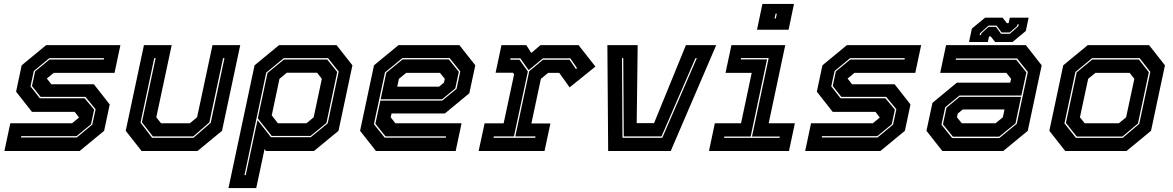

<svg xmlns="http://www.w3.org/2000/svg" viewBox="-20 -770 5980 979"><path d="M2.5 0 32.5 -141.5H347.5L384.5 -172L384 -169.5L361 -199.5H143L62 -302.5L90.5 -437L215.5 -540H594L564 -398.5H254L217 -368L217.5 -371L241.5 -340.5H458.5L539.5 -237.5L511 -103L386 0ZM87 -69H371.5L450.5 -134.5L467.5 -213L415.5 -276H187L143 -331.5L159 -406L232.5 -466.5H509L510.5 -473.5H231.5L152.5 -408L135.5 -329.5L183 -269H411.5L460 -211L444 -136.5L370.5 -76H88.5Z M702 0 621 -103 714 -540H855.5L777 -172L801 -141.5H948L985 -172L1063.5 -540H1205L1112 -103L987 0ZM755.5 -67.5H966.5L1054.5 -144L1124.5 -473.5H1117.5L1047.5 -146L965.5 -74.5H759.5L703.5 -146.5L773.5 -473.5H766.5L696.5 -144.5Z M1145 189 1278 -437 1403 -540H1696L1777 -437L1706 -103L1581 0H1336L1329 -10L1286.5 189ZM1226.5 123H1233L1293 -157.5L1361.5 -70.5H1564.5L1651 -141L1707 -405L1652.5 -473.5H1427L1337.5 -400ZM1397 -141.5H1542.5L1579.5 -172L1621 -368L1597 -399H1442L1405 -368L1365.5 -181.5ZM1365.5 -77 1294.5 -166.5 1344 -398 1428 -466.5H1648.5L1699.5 -403L1644.5 -143L1563.5 -77Z M2322.5 -540 2403.5 -437 2373 -294.5 2248.5 -191.5H1976.5L1972 -172L1996 -141.5H2333.5L2303.5 0H1897L1816 -103L1887 -437L2012 -540ZM2268.5 -467 2319.5 -404 2301.5 -319.5 2234.5 -264H1921L1949.5 -399L2033 -467ZM2272.5 -474H2032L1943 -401L1886.5 -137L1941.5 -68H2253L2254.5 -75H1945.5L1894 -139L1919.5 -257H2235L2308 -317L2327 -406ZM2223.5 -398.5H2051L2014 -368L2005.5 -328H2218.5L2244 -349L2248 -368Z M2420.5 0 2451 -141H2548L2601.5 -391.5L2595.5 -399H2507L2537 -540H2663.5L2689 -500L2736 -540H2930L3016 -430.5L2884.5 -324.5L2831.5 -398.5H2775L2738 -368L2689.5 -140.5H2786.5L2756.5 0ZM2496.5 -67.5H2709L2710.5 -74.5H2607.5L2678.5 -407L2749 -465.5H2884L2916.5 -418L2922.5 -422.5L2888 -472.5H2748.5L2675.5 -412.5L2633 -472.5H2583L2581.5 -465.5H2628.5L2671.5 -405.5L2600.5 -74.5H2498Z M3081 0 3077 -540H3231.5L3226.5 -142H3315L3477.5 -540H3632L3400 0ZM3154 -67.5H3357L3533 -473.5H3526L3353 -74.5H3160.5L3158 -473.5H3151.5Z M3840 -618.5 3867.5 -750H4028.5L4001 -618.5ZM3929.5 -676H3936L3941 -700H3934.5ZM3595 0 3625 -141.5H3758.5L3813 -398.5H3679.5L3709.5 -540H3984L3899.5 -141.5H4033L4003 0ZM3672 -67H3954.5L3956 -74H3814.5L3899.5 -474H3758.5L3757 -467H3891L3807.5 -74H3673.5Z M4085.5 0 4115.5 -141.5H4430.5L4467.5 -172L4467 -169.5L4444 -199.5H4226L4145 -302.5L4173.5 -437L4298.5 -540H4677L4647 -398.5H4337L4300 -368L4300.5 -371L4324.5 -340.5H4541.5L4622.5 -237.5L4594 -103L4469 0ZM4170 -69H4454.5L4533.5 -134.5L4550.5 -213L4498.5 -276H4270L4226 -331.5L4242 -406L4315.5 -466.5H4592L4593.5 -473.5H4314.5L4235.5 -408L4218.5 -329.5L4266 -269H4494.5L4543 -211L4527 -136.5L4453.5 -76H4171.5Z M4785 0 4704 -103 4734.5 -245.5 4859 -348.5H5131L5135.5 -368L5111.5 -398.5H4774L4804 -540H5210.5L5291.5 -437L5220.5 -103L5095.5 0ZM4839 -73 4788 -136 4806 -220.5 4873 -276H5186.5L5158 -141L5074.5 -73ZM4835 -66H5075.5L5164.5 -139L5221 -403L5166 -472H4854.5L4853 -465H5162L5213.5 -401L5188 -283H4872.5L4799.5 -223L4780.5 -134ZM4884 -141.5H5056.5L5093.5 -172L5102 -212H4889L4863.5 -191L4859.5 -172ZM4921 -556 4935.5 -624 5003 -680H5092L5114 -652H5123L5129 -680H5225L5210.5 -612L5143 -556H5054L5032 -584H5023L5017 -556ZM4975.5 -591H4982L4984 -600L5020.5 -633H5058.5L5084.5 -597.5H5128.5L5172.5 -636L5174.5 -646H5168L5166 -637L5128.5 -604.5H5087L5061.5 -639.5H5020.5L4977.5 -601Z M5411.5 0 5330.5 -103 5401.5 -437 5526.5 -540H5839L5920 -437L5849 -103L5724 0ZM5466 -67H5704.5L5789 -138.5L5845.5 -403.5L5791 -473.5H5548.5L5463.5 -403L5407.5 -141ZM5470 -74 5415 -143 5470 -401 5549.5 -466.5H5787L5838 -401.5L5782.5 -140.5L5703.5 -74ZM5510.5 -141.5H5685L5722 -172L5764 -368L5740 -398.5H5565.5L5528.5 -368L5486.5 -172Z"/></svg>

Font: Tourney ExtraBold
Style: Italic
Weight: 800
Italic angle: -12°
Version: Version 1.015